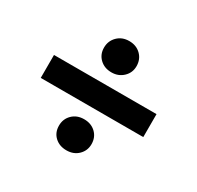

<svg xmlns="http://www.w3.org/2000/svg" viewBox="-122 -672 841 819"><g transform="rotate(30 298.5 -262.0)"><path d="M295 -377Q260 -377 237.5 -398.5Q215 -420 215 -453Q215 -486 237.5 -508.5Q260 -531 295 -531Q330 -531 352.5 -509Q375 -487 375 -453Q375 -421 352 -399Q329 -377 295 -377ZM46 -206V-319H551V-206ZM295 7Q260 7 237.5 -14Q215 -35 215 -69Q215 -102 237.5 -124Q260 -146 295 -146Q330 -146 352.5 -124.5Q375 -103 375 -69Q375 -37 352.5 -15Q330 7 295 7Z"/></g></svg>

Font: Lexend SemiBold
Style: Regular
Weight: 600
Designer: Bonnie Shaver-Troup, Thomas Jockin
Foundry: Lexend
Version: Version 1.005; ttfautohint (v1.8.3)